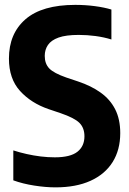

<svg xmlns="http://www.w3.org/2000/svg" viewBox="-20 -770 538 799"><path d="M210.8 9.7Q169.8 9.7 122.1 2.2Q74.4 -5.3 35.4 -19.5V-144.1Q62.4 -135.4 91.1 -129Q119.9 -122.5 149.4 -118.9Q179 -115.3 208.2 -115.3Q272.7 -115.3 302.1 -138.4Q331.4 -161.5 331.4 -202.8Q331.4 -237.8 310.5 -258.7Q289.5 -279.5 232 -299.1L182.2 -315.9Q109.4 -340.8 63.3 -391.6Q17.2 -442.4 17.2 -526.3Q17.2 -630.2 86.2 -690Q155.2 -749.7 293.2 -749.7Q335.4 -749.7 374.6 -744.5Q413.9 -739.3 443.6 -730.3V-605.7Q413 -615.2 377.9 -620Q342.7 -624.7 307.4 -624.7Q254.5 -624.7 223.7 -613.7Q192.9 -602.6 179.5 -582.8Q166.2 -563.1 166.2 -537.4Q166.2 -504.8 185 -485.2Q203.8 -465.6 255.6 -447.5L305.5 -430.8Q359.7 -412.7 398.9 -384.6Q438.2 -356.6 459.3 -315.2Q480.4 -273.9 480.4 -216.1Q480.4 -146.3 448.7 -95.6Q416.9 -44.9 356.7 -17.6Q296.4 9.7 210.8 9.7Z"/></svg>

Font: Encode Sans Condensed Thin
Style: Regular
Weight: 100
Width: 3
Designer: Multiple Designers
Foundry: Impallari Type
Version: Version 3.002